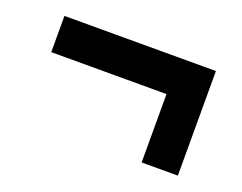

<svg xmlns="http://www.w3.org/2000/svg" viewBox="-59 -602 609 483"><g transform="rotate(20 246.0 -361.0)"><path d="M351.5 -221V-404H43V-501H448.5V-221Z"/></g></svg>

Font: Big Shoulders Display Thin ExtraBold
Style: Regular
Weight: 800
Version: Version 2.002